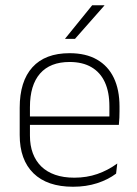

<svg xmlns="http://www.w3.org/2000/svg" viewBox="-20 -701 523 731"><path d="M258 10Q160 10 107.5 -41.2Q55 -92.5 55 -187V-290.5Q55 -391.5 103.5 -445Q152 -498.5 245 -498.5Q307 -498.5 349.2 -474.2Q391.5 -450 413.2 -404.8Q435 -359.5 435 -295.5V-278Q435 -265.5 434.5 -252.8Q434 -240 432.5 -225.5H396Q396.5 -245.5 396.5 -263.2Q396.5 -281 396.5 -296Q396.5 -350.5 379.2 -388Q362 -425.5 328.2 -445.2Q294.5 -465 245 -465Q171 -465 132.5 -421Q94 -377 94 -293V-245V-239V-184.5Q94 -147 105 -117.5Q116 -88 137.2 -67.2Q158.5 -46.5 190 -35.5Q221.5 -24.5 263 -24.5Q310 -24.5 350.5 -38.5Q391 -52.5 426.5 -78.5L422 -40Q391.5 -17 349.8 -3.5Q308 10 258 10ZM75 -225.5V-257.5H422.5V-225.5ZM331 -681H377.5V-680L265.5 -553H228V-554Z"/></svg>

Font: Anek Telugu ExtraLight
Style: Regular
Weight: 250
Version: Version 1.003